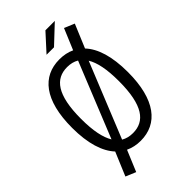

<svg xmlns="http://www.w3.org/2000/svg" viewBox="-318 -1031 1256 1256"><g transform="rotate(-45 310.0 -403.0)"><path d="M568.5 -366C568.5 -512 536 -613 479 -673.5L547 -836L476.5 -865.5L415.5 -720C384 -735 348.5 -742 310 -742C153.5 -742 52 -623 52 -366C52 -220.5 85 -118.5 142 -57.5L73.5 105.5L144 135L205 -11C236.5 4 271.5 11.5 310 11.5C467 11.5 568.5 -110 568.5 -366ZM485 -366C485 -141.5 418.5 -60 310 -60C279.5 -60 252.5 -66.5 229 -80.5L439.5 -600C469 -552 485 -476.5 485 -366ZM272 -822.5 380 -941H467L341 -822.5ZM135 -366C135 -589.5 202 -670.5 310 -670.5C340.5 -670.5 367.5 -664 391 -650L181 -130.5C151.5 -179 135 -255 135 -366Z"/></g></svg>

Font: Monaspace Neon Light
Style: Regular
Weight: 300
Designer: Riley Cran & the Lettermatic Team
Foundry: Lettermatic
Version: Version 1.200 (Monaspace Neon)